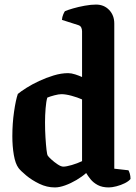

<svg xmlns="http://www.w3.org/2000/svg" viewBox="-20 -820 595 840"><path d="M220 0Q185 0 152 -16Q119 -32 94.5 -52.5Q70 -73 61 -85Q47 -104 40.5 -142Q34 -180 34 -224Q34 -280 41.5 -331.5Q49 -383 58 -409Q71 -420 95.5 -435.5Q120 -451 151 -465.5Q182 -480 215 -490Q248 -500 278 -500Q292 -500 309 -494.5Q326 -489 339 -483V-683Q339 -692 335.5 -699.5Q332 -707 323 -710L251 -733Q252 -746 256.5 -756.5Q261 -767 264 -771Q275 -776 299 -783Q323 -790 350.5 -795Q378 -800 400 -800Q435 -800 457.5 -776.5Q480 -753 480 -717V-82L542 -75Q545 -70 548 -60Q551 -50 551 -37Q543 -27 526 -18.5Q509 -10 489.5 -5Q470 0 456 0Q427 0 407.5 -10.5Q388 -21 376 -36Q364 -51 357 -63Q339 -47 314.5 -32.5Q290 -18 265 -9Q240 0 220 0ZM257 -91Q270 -91 294 -98Q318 -105 339 -115V-385Q319 -394 293 -401Q267 -408 249 -408Q237 -408 218 -403Q199 -398 187 -393Q182 -377 179.5 -346Q177 -315 177 -284Q177 -250 179 -218Q181 -186 183.5 -164.5Q186 -143 189 -139Q192 -134 204.5 -122.5Q217 -111 232 -101Q247 -91 257 -91Z"/></svg>

Font: Texturina 72pt ExtraBold
Style: Regular
Weight: 800
Designer: Guillermo Torres Carreño
Foundry: Omnibus-Type
Version: Version 1.002; ttfautohint (v1.8.3)